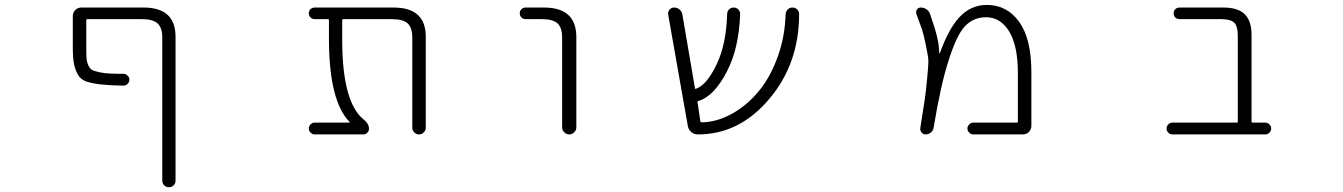

<svg xmlns="http://www.w3.org/2000/svg" viewBox="-20 -576 5540 792"><path d="M649.4 -420.9Q649.4 -461.9 629.9 -479.5Q610.4 -497.1 564.5 -497.1H340.8Q335.9 -497.1 335.9 -492.2V-380.9Q335.9 -350.6 336.9 -335.9Q337.9 -321.3 344.2 -307.1Q350.6 -293 358.9 -288.1Q367.2 -283.2 388.7 -278.3Q410.2 -273.4 436.5 -272.5Q456.1 -271.5 489.3 -271.5Q499 -271.5 506.3 -264.2Q513.7 -256.8 513.7 -247.1Q513.7 -237.3 506.3 -230Q499 -222.7 489.3 -222.7Q438.5 -223.6 409.2 -226.6Q372.1 -229.5 343.8 -237.3Q315.4 -245.1 303.2 -265.1Q291 -285.2 285.6 -310.5Q280.3 -335.9 280.3 -379.9V-509.8Q280.3 -524.4 290.5 -534.7Q300.8 -544.9 315.4 -544.9H572.3Q704.1 -544.9 704.1 -424.8V168.9Q704.1 180.7 696.3 188.5Q688.5 196.3 676.8 196.3Q665 196.3 657.2 188.5Q649.4 180.7 649.4 168.9Z M1736.3 -48.8Q1736.3 -38.1 1728 -29.8Q1719.7 -21.5 1708.5 -21.5Q1697.3 -21.5 1689 -29.8Q1680.7 -38.1 1680.7 -48.8V-420.9Q1680.7 -461.9 1661.6 -479.5Q1642.6 -497.1 1595.7 -497.1H1395.5Q1391.6 -497.1 1391.6 -492.2V-411.1Q1391.6 -151.4 1482.4 -81.1Q1502 -65.4 1502 -44.9Q1502 -35.2 1495.1 -28.3Q1488.3 -21.5 1478.5 -21.5H1278.3Q1268.6 -21.5 1261.2 -28.8Q1253.9 -36.1 1253.9 -45.9Q1253.9 -55.7 1261.2 -63Q1268.6 -70.3 1278.3 -70.3H1420.9Q1421.9 -70.3 1422.4 -71.3Q1422.9 -72.3 1421.9 -73.2Q1337.9 -158.2 1336.9 -411.1V-492.2Q1336.9 -497.1 1333 -497.1H1278.3Q1267.6 -497.1 1260.7 -503.9Q1253.9 -510.7 1253.9 -521Q1253.9 -531.2 1260.7 -538.1Q1267.6 -544.9 1278.3 -544.9H1603.5Q1736.3 -544.9 1736.3 -424.8Z M2148.4 -497.1Q2137.7 -497.1 2130.9 -503.9Q2124 -510.7 2124 -521Q2124 -531.2 2130.9 -538.1Q2137.7 -544.9 2148.4 -544.9H2224.6Q2356.4 -544.9 2357.4 -424.8V-50.8Q2357.4 -39.1 2348.6 -30.3Q2339.8 -21.5 2328.1 -21.5Q2316.4 -21.5 2307.6 -30.3Q2298.8 -39.1 2298.8 -50.8V-420.9Q2298.8 -461.9 2279.8 -479.5Q2260.7 -497.1 2214.8 -497.1Z M3268.6 -537.1Q3276.4 -529.3 3276.4 -518.6Q3276.4 -313.5 3153.3 -168Q3030.3 -21.5 2858.4 -21.5Q2842.8 -21.5 2831.5 -31.2Q2820.3 -41 2817.4 -55.7L2736.3 -515.6Q2734.4 -527.3 2741.7 -536.1Q2749 -544.9 2760.7 -544.9Q2773.4 -544.9 2783.2 -536.6Q2793 -528.3 2794.9 -515.6L2846.7 -211.9Q2847.7 -208 2851.6 -210Q2896.5 -226.6 2936.5 -311.5Q2975.6 -392.6 2979.5 -518.6Q2979.5 -529.3 2987.3 -537.1Q2995.1 -544.9 3006.3 -544.9Q3017.6 -544.9 3025.4 -537.1Q3033.2 -529.3 3033.2 -518.6Q3028.3 -377 2978.5 -281.2Q2925.8 -178.7 2860.4 -159.2Q2856.4 -158.2 2857.4 -154.3L2869.1 -75.2Q2870.1 -71.3 2875 -71.3Q2935.5 -72.3 2997.1 -105.5Q3059.6 -139.6 3109.4 -199.2Q3159.2 -258.8 3190.4 -348.6Q3217.8 -426.8 3220.7 -517.6Q3221.7 -529.3 3229.5 -537.1Q3237.3 -544.9 3249 -544.9Q3260.7 -544.9 3268.6 -537.1Z M3995.1 -21.5Q3985.4 -21.5 3978 -28.8Q3970.7 -36.1 3970.7 -45.9Q3970.7 -55.7 3978 -63Q3985.4 -70.3 3995.1 -70.3H4173.8Q4178.7 -70.3 4178.7 -74.2V-275.4Q4178.7 -386.7 4143.1 -445.8Q4107.4 -504.9 4046.9 -504.9Q3996.1 -504.9 3960.9 -468.3Q3925.8 -431.6 3892.6 -325.2Q3860.4 -226.6 3831.1 -48.8Q3829.1 -37.1 3819.8 -29.3Q3810.5 -21.5 3798.8 -21.5Q3788.1 -21.5 3781.2 -29.8Q3774.4 -38.1 3776.4 -48.8Q3789.1 -127.9 3793.9 -161.1Q3799.8 -199.2 3804.7 -254.9Q3809.6 -305.7 3809.6 -323.2Q3809.6 -339.8 3799.8 -386.7Q3791 -430.7 3783.2 -455.1Q3776.4 -473.6 3759.8 -518.6Q3758.8 -522.5 3758.8 -525.4Q3758.8 -531.2 3761.7 -536.1Q3767.6 -544.9 3778.3 -544.9Q3791 -544.9 3801.8 -537.6Q3812.5 -530.3 3816.4 -518.6Q3835.9 -462.9 3844.7 -426.8Q3853.5 -393.6 3854.5 -355.5Q3854.5 -355.5 3855 -355.5Q3855.5 -355.5 3856.4 -355.5Q3891.6 -454.1 3935.5 -502.9Q3983.4 -555.7 4050.8 -555.7Q4133.8 -555.7 4184.1 -485.8Q4234.4 -416 4234.4 -278.3V-56.6Q4234.4 -42 4224.1 -31.7Q4213.9 -21.5 4199.2 -21.5Z M5085.9 -428.7Q5085.9 -467.8 5071.3 -482.4Q5056.6 -497.1 5016.6 -497.1H4845.7Q4835 -497.1 4828.1 -503.9Q4821.3 -510.7 4821.3 -521Q4821.3 -531.2 4828.1 -538.1Q4835 -544.9 4845.7 -544.9H5027.3Q5085.9 -544.9 5114.3 -517.6Q5142.6 -490.2 5142.6 -431.6V-74.2Q5142.6 -70.3 5146.5 -70.3H5199.2Q5209 -70.3 5216.3 -63Q5223.6 -55.7 5223.6 -45.9Q5223.6 -36.1 5216.3 -28.8Q5209 -21.5 5199.2 -21.5H4816.4Q4806.6 -21.5 4799.3 -28.8Q4792 -36.1 4792 -45.9Q4792 -55.7 4799.3 -63Q4806.6 -70.3 4816.4 -70.3H5082Q5085.9 -70.3 5085.9 -74.2Z"/></svg>

Font: Rounded-L Mgen+ 1mn light
Style: Regular
Weight: 200
Designer: [Source Han Sans]
Ryoko NISHIZUKA  (kana & ideographs); Paul D. Hunt (Latin, Greek & Cyrillic); Wenlong ZHANG  (bopomofo
Version: Version 1.059.20150602